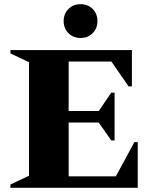

<svg xmlns="http://www.w3.org/2000/svg" viewBox="-20 -900 740 920"><path d="M30 0V-16L119 -58V-602L30 -644V-660H612V-486H596L514 -605H309V-368H453L513 -456H529V-227H513L453 -313H309V-55H535L624 -219H640V0ZM366 -718Q331 -718 308 -741Q285 -764 285 -799Q285 -834 308 -857Q331 -880 366 -880Q401 -880 424 -857Q447 -834 447 -799Q447 -764 424 -741Q401 -718 366 -718Z"/></svg>

Font: Spectral SC ExtraBold
Style: Regular
Weight: 800
Designer: Jean-Baptiste Levee
Foundry: Production Type
Version: Version 2.001